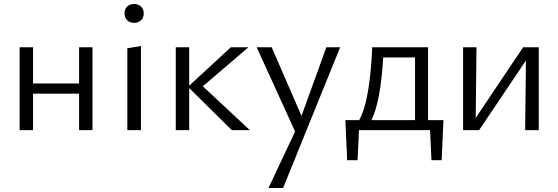

<svg xmlns="http://www.w3.org/2000/svg" viewBox="-20 -650 2788 959"><path d="M375 -182H145V0H78V-414H145V-233H375V-414H442V0H375Z M616 -409 684 -420V0H616ZM650 -630Q671 -630 684.5 -617Q698 -604 698 -583Q698 -562 684.5 -549Q671 -536 650 -536Q628 -536 615 -549Q602 -562 602 -583Q602 -604 615 -617Q628 -630 650 -630Z M925 -210V0H858V-414H925V-222L1133 -414H1221L993 -219L1228 0H1138Z M1679 -414 1394 289H1321L1454 7L1262 -414H1337L1486 -71L1610 -414Z M1705 -50H1774Q1804 -105 1819.5 -203Q1835 -301 1839 -414H2118V-50H2195L2186 150H2135L2128 0H1773L1766 150H1714ZM2053 -50V-363H1894Q1881 -141 1835 -50Z M2607 -348 2373 0H2293V-414H2360L2356 -61L2593 -414H2671V0H2603Z"/></svg>

Font: QiushuiShotai Bright
Style: Regular
Weight: 400
Designer: Christian Thalmann (Catharsis Fonts)
Version: Version 1.250;